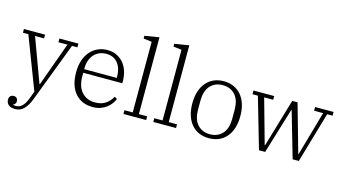

<svg xmlns="http://www.w3.org/2000/svg" viewBox="-100 -1146 3136 1746"><g transform="rotate(15 1468.0 -273.0)"><path d="M117 212Q72 212 52 192.5Q32 173 32 146Q32 125 43 112.5Q54 100 75 100Q93 100 103.5 111Q114 122 114 141Q114 155 106.5 164Q99 173 89 177V179Q100 183 118 183Q150 183 175.5 158Q201 133 222 76L245 14L57 -477H6V-512H205V-477H120L272 -65H276L425 -477H340V-512H519V-477H468L255 82Q232 143 198.5 177.5Q165 212 117 212Z M792 12Q688 12 627 -58Q566 -128 566 -256Q566 -317 582.5 -367Q599 -417 629 -451.5Q659 -486 700 -505Q741 -524 790 -524Q838 -524 876.5 -506Q915 -488 942 -456.5Q969 -425 983.5 -380.5Q998 -336 998 -284V-267H630V-235Q630 -138 677 -86Q724 -34 800 -34Q863 -34 902.5 -62Q942 -90 963 -131L988 -116Q978 -92 961 -69Q944 -46 919.5 -28Q895 -10 863.5 1Q832 12 792 12ZM630 -301H937V-307Q937 -346 928 -379Q919 -412 900.5 -436.5Q882 -461 854.5 -474.5Q827 -488 790 -488Q753 -488 723.5 -475Q694 -462 673 -438Q652 -414 641 -381Q630 -348 630 -308Z M1080 -35H1158V-700L1080 -710V-736L1216 -758V-35H1294V0H1080Z M1361 -35H1439V-700L1361 -710V-736L1497 -758V-35H1575V0H1361Z M1886 -25Q1926 -25 1956 -39Q1986 -53 2006.5 -77.5Q2027 -102 2037 -136.5Q2047 -171 2047 -213V-299Q2047 -341 2037 -375.5Q2027 -410 2006.5 -434.5Q1986 -459 1956 -473Q1926 -487 1886 -487Q1846 -487 1816 -473Q1786 -459 1765.5 -434.5Q1745 -410 1735 -375.5Q1725 -341 1725 -299V-213Q1725 -171 1735 -136.5Q1745 -102 1765.5 -77.5Q1786 -53 1816 -39Q1846 -25 1886 -25ZM1886 12Q1834 12 1792.5 -6Q1751 -24 1721.5 -58.5Q1692 -93 1676 -143Q1660 -193 1660 -256Q1660 -319 1676 -368.5Q1692 -418 1721.5 -452.5Q1751 -487 1792.5 -505.5Q1834 -524 1886 -524Q1938 -524 1979.5 -505.5Q2021 -487 2050.5 -452.5Q2080 -418 2096 -368.5Q2112 -319 2112 -256Q2112 -193 2096 -143Q2080 -93 2050.5 -58.5Q2021 -24 1979.5 -6Q1938 12 1886 12Z M2218 -477H2167V-512H2362V-477H2277L2394 -59H2398L2532 -512H2582L2710 -59H2713L2832 -477H2747V-512H2921V-477H2870L2731 0H2673L2548 -431H2545L2414 0H2356Z"/></g></svg>

Font: IBM Plex Serif Light
Style: Regular
Weight: 300
Designer: Mike Abbink, Paul van der Laan, Pieter van Rosmalen
Foundry: Bold Monday
Version: Version 3.001